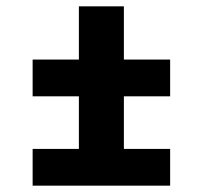

<svg xmlns="http://www.w3.org/2000/svg" viewBox="-20 -586 640 606"><path d="M83 0V-116H229V-282H83V-398H229V-566H371V-398H517V-282H371V-116H517V0Z"/></svg>

Font: Iosevka Slab Heavy Extended
Style: Regular
Weight: 900
Width: 7
Monospace: yes
Designer: Belleve Invis
Foundry: Belleve Invis
Version: Version 11.1.0; ttfautohint (v1.8.3)